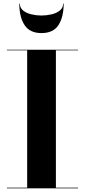

<svg xmlns="http://www.w3.org/2000/svg" viewBox="-20 -1019 459 1039"><path d="M87.5 -999Q87.5 -976 105.5 -961.8Q123.5 -947.5 150.5 -941.2Q177.5 -935 204.5 -935Q231.5 -935 258.5 -941.2Q285.5 -947.5 303.5 -961.8Q321.5 -976 321.5 -999H324.5Q324.5 -927 296.5 -883.5Q268.5 -840 204.5 -840Q141 -840 112.8 -883.5Q84.5 -927 84.5 -999ZM17.5 -3.5H127V-746.5H17.5V-750H402.5V-746.5H282.5V-3.5H402.5V0H17.5Z"/></svg>

Font: Bodoni* 48pt
Style: Bold
Weight: 700
Version: Version 2.3